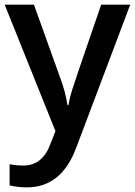

<svg xmlns="http://www.w3.org/2000/svg" viewBox="-20 -560 576 820"><path d="M0 -540H125L234.9 -233.9Q259.8 -168.5 268.1 -110.8H272Q276.4 -137.7 288.1 -176Q299.8 -214.4 412.1 -540H536.1L305.2 71.8Q242.2 240.2 95.2 240.2Q57.1 240.2 21 231.9V141.1Q46.9 147 80.1 147Q163.1 147 196.8 50.8L216.8 0Z"/></svg>

Font: CAA NEO Sans SemiBold
Style: Regular
Weight: 600
Version: Version 1.10